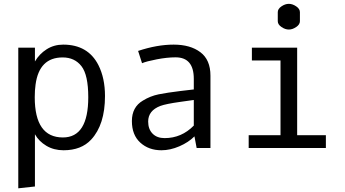

<svg xmlns="http://www.w3.org/2000/svg" viewBox="-20 -790 1840 1025"><path d="M165.5 -271Q165.5 -56.2 315.9 -56.2Q451.2 -56.2 451.2 -271Q451.2 -390.1 414.8 -436.8Q378.4 -483.4 314.5 -483.4Q189.5 -483.4 169.9 -338.9Q165.5 -308.6 165.5 -271ZM319.3 12.2Q267.6 12.2 227.5 -11.7Q187.5 -35.6 166.5 -73.2V205.6L77.6 215.3V-535.6H166.5V-461.9Q189.9 -502 229 -526.9Q268.1 -551.8 317.4 -551.8Q449.7 -551.8 505.4 -442.4Q540.5 -373 540.5 -277.3Q540.5 -124.5 466.8 -44.9Q414.1 12.2 319.3 12.2Z M1014.6 -119.6V-256.3L941.9 -246.1Q865.7 -235.4 836.4 -224.6Q771 -199.7 771 -141.1Q771 -100.6 794.4 -76.7Q817.9 -52.7 858.9 -52.7Q949.2 -52.7 1014.6 -119.6ZM1014.6 -369.1Q1014.6 -483.9 917.5 -483.9Q871.6 -483.9 816.2 -473.1Q760.7 -462.4 738.3 -452.6L717.3 -518.1Q818.4 -551.8 907.2 -551.8Q996.1 -551.8 1049.8 -511.2Q1103.5 -470.7 1103.5 -386.2V0H1029.8L1018.1 -62Q986.8 -30.3 937.7 -9Q888.7 12.2 841.8 12.2Q773.9 12.2 729 -28.6Q684.1 -69.3 684.1 -143.8Q684.1 -218.3 742.7 -252.9Q782.2 -277.3 826.9 -286.4Q871.6 -295.4 943.4 -304.2L1014.6 -312.5Z M1462.9 -676.8V-725.1Q1462.9 -742.7 1482.7 -756.1Q1502.4 -769.5 1522 -769.5Q1541.5 -769.5 1561.3 -756.1Q1581.1 -742.7 1581.1 -725.1V-676.8Q1581.1 -659.2 1561.3 -645.8Q1541.5 -632.3 1522 -632.3Q1502.4 -632.3 1482.7 -645.8Q1462.9 -659.2 1462.9 -676.8ZM1324.7 -467.3V-535.6H1566.4V-68.4H1719.7V0H1307.6V-68.4H1477.5V-467.3Z"/></svg>

Font: Oxygen Mono
Style: Regular
Weight: 400
Designer: Vernon Adams
Foundry: Vernon Adams
Version: Version 0.201; ttfautohint (v0.8) -r 50 -G 200 -x